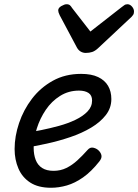

<svg xmlns="http://www.w3.org/2000/svg" viewBox="-20 -868 653 907"><path d="M221 19Q161 19 123 -5.5Q85 -30 67 -72Q49 -114 49 -164Q49 -224 70 -286.5Q91 -349 131 -401.5Q171 -454 229.5 -486.5Q288 -519 363 -519Q412 -519 443.5 -504Q475 -489 490.5 -462.5Q506 -436 506 -400Q506 -358 480 -324.5Q454 -291 410.5 -265Q367 -239 312.5 -220.5Q258 -202 201 -189.5Q144 -177 91 -169L100 -240Q133 -245 175 -253.5Q217 -262 259 -273.5Q301 -285 336.5 -302Q372 -319 393.5 -341.5Q415 -364 415 -393Q415 -418 398 -429Q381 -440 353 -440Q304 -440 264 -415Q224 -390 196.5 -349.5Q169 -309 154 -261.5Q139 -214 139 -170Q139 -138 148.5 -113Q158 -88 179 -74.5Q200 -61 233 -61Q266 -61 293.5 -74.5Q321 -88 345.5 -110.5Q370 -133 394 -160Q406 -174 422 -170Q438 -166 448 -155Q458 -144 459.5 -132Q461 -120 449 -105Q411 -57 372.5 -30Q334 -3 296 8Q258 19 221 19ZM582 -848Q594 -848 603.5 -837Q613 -826 613 -814Q613 -804 609.5 -798.5Q606 -793 602 -789L443 -640Q429 -627 415.5 -622.5Q402 -618 385 -618Q372 -618 361 -624.5Q350 -631 343 -644L262 -796Q258 -804 256.5 -809.5Q255 -815 255 -819Q255 -831 270 -839.5Q285 -848 294 -848Q305 -848 310.5 -843Q316 -838 320 -831L407 -719L553 -833Q560 -838 566.5 -843Q573 -848 582 -848Z"/></svg>

Font: Playwrite CA
Style: Regular
Weight: 400
Designer: Veronika Burian, José Scaglione
Foundry: TypeTogether
Version: Version 1.002